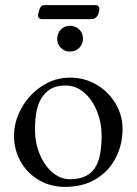

<svg xmlns="http://www.w3.org/2000/svg" viewBox="-20 -718 535 752"><path d="M35 0ZM35 -187Q35 -242 64.5 -295Q94 -348 144.5 -381Q195 -414 254 -414Q311 -414 358 -386.5Q405 -359 432.5 -312.5Q460 -266 460 -213Q460 -153 434 -101Q408 -49 357 -17.5Q306 14 234 14Q179 14 133.5 -12Q88 -38 61.5 -84Q35 -130 35 -187ZM358 -71Q378 -110 378 -189Q378 -237 360 -282Q342 -327 310 -355Q278 -383 237 -383Q208 -383 187 -374Q166 -365 149 -343Q131 -320 124 -286.5Q117 -253 117 -210Q117 -160 135 -115.5Q153 -71 184.5 -43.5Q216 -16 255 -16Q330 -16 358 -71ZM204 -566Q204 -588 218.5 -602.5Q233 -617 254 -617Q276 -617 290.5 -602.5Q305 -588 305 -566Q305 -545 290.5 -530.5Q276 -516 254 -516Q233 -516 218.5 -530.5Q204 -545 204 -566ZM129 -655Q129 -667 135 -682.5Q141 -698 153 -698H356Q361 -698 365 -694Q369 -690 369 -686Q369 -668 361 -655.5Q353 -643 338 -643H143Q138 -643 133.5 -646.5Q129 -650 129 -655Z"/></svg>

Font: EB Garamond
Style: Regular
Weight: 400
Designer: Georg Duffner and Octavio Pardo
Foundry: Georg Duffner
Version: Version 1.000; ttfautohint (v1.6)